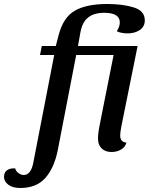

<svg xmlns="http://www.w3.org/2000/svg" viewBox="-154 -740 744 960"><path d="M-78 102Q-74 117 -61 126Q-48 135 -36 135Q0 135 12 76L117 -465H46L55 -510H125L139 -564Q162 -653 220 -686.5Q278 -720 383 -720Q459 -720 514.5 -703Q570 -686 570 -638Q570 -607 545 -590Q520 -573 484 -573Q469 -573 453.5 -576Q438 -579 430 -584Q445 -607 445 -628Q445 -676 367 -676Q316 -676 286.5 -652.5Q257 -629 248 -578L236 -510H534L452 -104Q447 -77 447 -62Q447 -30 478 -27Q472 -4 451 8Q430 20 404 20Q372 20 354 2Q336 -16 336 -47Q336 -74 345.5 -120.5Q355 -167 356 -174L414 -465H227L135 10Q117 100 72.5 150Q28 200 -53 200Q-91 200 -112.5 183.5Q-134 167 -134 145Q-134 122 -118.5 111Q-103 100 -78 102Z"/></svg>

Font: Sansita
Style: Italic
Weight: 400
Italic angle: -11°
Designer: Pablo Cosgaya
Foundry: Omnibus-Type
Version: Version 1.006